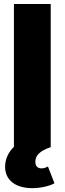

<svg xmlns="http://www.w3.org/2000/svg" viewBox="-20 -748 329 976"><path d="M237.8 -727.5H50.8V-1.5C23.9 23.9 5.9 60.1 5.9 99.6C5.9 168 59.6 208.5 144 208.5C184.1 208.5 230 198.7 256.8 183.6L223.6 98.1C213.9 104 202.6 107.9 191.4 107.9C169.9 107.9 159.7 95.2 159.7 73.7C159.7 43.9 180.7 19 237.8 0Z"/></svg>

Font: Raveo ExtraBold
Style: Regular
Weight: 800
Designer: Jakub Foglar, Rasmus Andersson (Inter)
Foundry: Jakubfoglar.com
Version: Version 1.100;Glyphs 3.2.3 (3260)